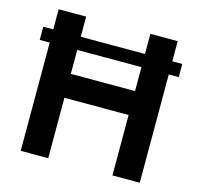

<svg xmlns="http://www.w3.org/2000/svg" viewBox="-104 -820 960 930"><g transform="rotate(15 376.5 -355.0)"><path d="M675 -710V-609H725V-543H675V0H538V-303H216V0H78V-543H28V-609H78V-710H216V-609H538V-710ZM538 -423V-543H216V-423Z"/></g></svg>

Font: PTCRaleway
Style: Bold
Weight: 700
Designer: Matt McInerney, Pablo Impallari, Rodrigo Fuenzalida
Foundry: Matt McInerney, Pablo Impallari, Rodrigo Fuenzalida
Version: Version 3.000g; ttfautohint (v1.5) -l 8 -r 28 -G 28 -x 14 -D